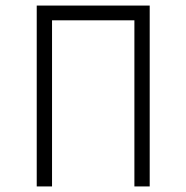

<svg xmlns="http://www.w3.org/2000/svg" viewBox="-20 -670 670 690"><path d="M112 0H167V-597H463V0H518V-650H112Z"/></svg>

Font: Grotesk 01 Extrafine
Style: Bold
Weight: 400
Designer: Frank Adebiaye, contributions by Jérémy Landes, Ariel Martín Pérez
Foundry: Velvetyne Type Foundry
Version: Version 3.000;Glyphs 3.1.2 (3150)